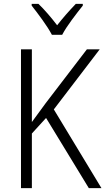

<svg xmlns="http://www.w3.org/2000/svg" viewBox="-20 -968 542 988"><path d="M502 0 257 -405 493 -714H427L215 -437Q193 -407 175.5 -383Q158 -359 144 -340V-714H88V0H144V-281L217 -361L437 0ZM406 -948H370Q317 -893 274 -838Q252 -867 226.5 -896.5Q201 -926 178 -948H143V-939Q167 -909 198 -866Q229 -823 247 -789H300Q318 -823 349.5 -865.5Q381 -908 406 -939Z"/></svg>

Font: Noto Sans UI SemiCondensed Light
Style: Regular
Weight: 300
Width: 4
Designer: Monotype Design Team
Foundry: Monotype Imaging Inc.
Version: Version 1.901